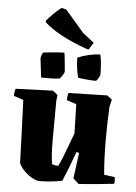

<svg xmlns="http://www.w3.org/2000/svg" viewBox="-60 -952 714 1008"><g transform="rotate(5 296.5 -448.0)"><path d="M182 10Q163 7 141 -6.5Q119 -20 101.5 -39Q84 -58 77 -76Q75 -148 71.5 -237Q68 -326 65 -407L14 -424Q14 -445 20 -462L216 -469L242 -448L238 -419Q237 -297 237 -212Q237 -127 245 -84Q262 -78 277 -78Q287 -95 298.5 -124Q310 -153 323 -188Q336 -223 348 -256Q347 -295 346 -332.5Q345 -370 344 -409L293 -426Q293 -435 294 -444.5Q295 -454 298 -464L502 -469L528 -449L519 -412Q514 -324 514.5 -227.5Q515 -131 522 -53L579 -45Q580 -36 580 -27Q580 -18 579 -10Q534 -5 487.5 -0.5Q441 4 392 7L363 -20L381 -155L367 -159Q351 -115 337 -78.5Q323 -42 306 -2Q273 4 245 7Q217 10 182 10ZM341 -549Q335 -576 331.5 -602Q328 -628 328 -653Q389 -678 447 -680Q452 -660 454 -637Q456 -614 456.5 -596.5Q457 -579 457 -574Q457 -571 452.5 -562.5Q448 -554 443 -547Q438 -540 435 -540Q427 -540 409 -541Q391 -542 372 -544Q353 -546 341 -549ZM148 -532 136 -633Q138 -649 147 -664Q155 -665 175 -667Q195 -669 217.5 -671Q240 -673 258 -673Q259 -673 260.5 -659.5Q262 -646 264 -627.5Q266 -609 267.5 -593Q269 -577 269 -573Q267 -566 259.5 -554Q252 -542 245 -536Q230 -533 206 -532.5Q182 -532 148 -532ZM384 -701 375 -702Q295 -730 236 -762.5Q177 -795 148 -823L146 -831Q165 -853 184.5 -872.5Q204 -892 224 -906L249 -899L348 -784L407 -738Z"/></g></svg>

Font: Labrada ExtraBold
Style: Regular
Weight: 800
Designer: Mercedes Jáuregui
Foundry: Omnibus-Type Team
Version: Version 1.000; ttfautohint (v1.8.4.7-5d5b)